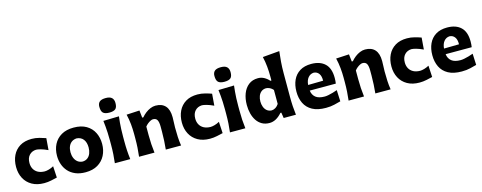

<svg xmlns="http://www.w3.org/2000/svg" viewBox="-31 -1639 6160 2453"><g transform="rotate(-15 3048.5 -412.5)"><path d="M333.2 12.4Q380.9 12.4 426.8 2.5Q472.8 -7.3 505.7 -15.3L497.1 -167Q466 -149.4 433.6 -140.3Q401.2 -131.2 377.6 -131.2Q326.2 -132 290.1 -151.2Q254.1 -170.4 234.9 -204.6Q215.7 -238.8 215.7 -284.5Q215.7 -350.3 250.4 -387.7Q285.2 -425.1 341.1 -427.4Q361 -427.4 400.8 -416.7Q440.6 -406.1 493.8 -381.2L506.2 -536.5Q471.5 -549.2 422 -562.5Q372.4 -575.8 321 -575.8Q227.9 -575.8 164.7 -537.2Q101.6 -498.5 69.4 -431.6Q37.3 -364.6 37.3 -279.3Q37.3 -195 72.1 -129.1Q106.9 -63.2 173.3 -25.4Q239.6 12.4 333.2 12.4Z M879.6 -127.1Q839.5 -129.2 812.4 -150.6Q785.3 -171.9 771.5 -206.4Q757.6 -240.9 757.6 -281.9Q757.6 -324.9 771.5 -358.2Q785.3 -391.6 812.6 -411.4Q839.8 -431.2 879.6 -433.6Q937 -428.5 967.3 -388.6Q997.6 -348.6 997.6 -281.9Q997.6 -239.9 984.5 -205.4Q971.5 -170.9 945.3 -150.1Q919.1 -129.2 879.6 -127.1ZM880.5 15.1Q975.3 15.1 1041.2 -23.8Q1107.1 -62.8 1141.7 -130Q1176.3 -197.1 1176.3 -281.9Q1176.3 -364.6 1143.1 -431.4Q1110 -498.2 1043.5 -537.4Q976.9 -576.5 876.8 -576.5Q779.5 -576.5 713.2 -537.8Q647 -499 613.1 -432.5Q579.3 -365.9 579.3 -281.9Q579.3 -223.1 597.3 -169.8Q615.4 -116.4 652.3 -74.8Q689.3 -33.2 746.1 -9Q802.9 15.1 880.5 15.1Z M1269 0H1472.7Q1465.2 -59.7 1461.8 -116.1Q1458.3 -172.5 1458.3 -242.4V-298.2Q1458.3 -355.6 1460.3 -400.7Q1462.2 -445.8 1465.8 -485.4Q1469.4 -525.1 1474.3 -565.6L1267.3 -560.4Q1272.1 -520.7 1275.6 -481.8Q1279.1 -442.9 1281.2 -398.6Q1283.4 -354.3 1283.4 -298.2V-242.4Q1283.4 -172.5 1279.7 -116.1Q1276 -59.7 1269 0ZM1369.5 -642.7Q1426.3 -642.7 1451.1 -664.1Q1475.9 -685.5 1475.9 -741.5Q1475.9 -787.3 1451.2 -811.1Q1426.4 -835 1370.6 -835Q1314 -835 1288.8 -812.8Q1263.7 -790.7 1263.7 -747.9Q1263.7 -687.2 1288.8 -665Q1314 -642.7 1369.5 -642.7Z M1589.2 0H1793.1Q1785.6 -59.7 1782.1 -114.9Q1778.6 -170.1 1778.6 -232.7V-348Q1792.5 -366.5 1811.6 -382Q1830.7 -397.5 1850.2 -407.1Q1869.6 -416.8 1883.8 -416.8Q1924.2 -416.8 1939.6 -388.2Q1955.1 -359.5 1955.1 -301.1V-232.7Q1955.1 -170.1 1951.8 -114.9Q1948.6 -59.7 1942.9 0H2145Q2135.7 -59.7 2132.9 -116.1Q2130 -172.5 2130 -242.4Q2130 -271.6 2132.1 -306.2Q2134.1 -340.7 2134.1 -377.3Q2134.1 -476.7 2089.5 -526.6Q2044.9 -576.5 1959.5 -576.5Q1925.5 -576.5 1891 -562Q1856.4 -547.5 1825.9 -523.8Q1795.4 -500 1772.5 -472.2H1757.6L1746.7 -569.5L1574.7 -560.4Q1591 -493 1597.2 -427.6Q1603.5 -362.1 1603.5 -298.2V-242.4Q1603.5 -172.5 1599.9 -116.1Q1596.2 -59.7 1589.2 0Z M2526 12.4Q2573.7 12.4 2619.7 2.5Q2665.7 -7.3 2698.6 -15.3L2689.9 -167Q2658.9 -149.4 2626.5 -140.3Q2594.1 -131.2 2570.5 -131.2Q2519 -132 2483 -151.2Q2446.9 -170.4 2427.7 -204.6Q2408.5 -238.8 2408.5 -284.5Q2408.5 -350.3 2443.3 -387.7Q2478 -425.1 2534 -427.4Q2553.9 -427.4 2593.7 -416.7Q2633.5 -406.1 2686.7 -381.2L2699.1 -536.5Q2664.4 -549.2 2614.8 -562.5Q2565.3 -575.8 2513.8 -575.8Q2420.7 -575.8 2357.6 -537.2Q2294.4 -498.5 2262.3 -431.6Q2230.1 -364.6 2230.1 -279.3Q2230.1 -195 2265 -129.1Q2299.8 -63.2 2366.1 -25.4Q2432.5 12.4 2526 12.4Z M2791.5 0H2995.1Q2987.6 -59.7 2984.2 -116.1Q2980.8 -172.5 2980.8 -242.4V-298.2Q2980.8 -355.6 2982.7 -400.7Q2984.7 -445.8 2988.3 -485.4Q2991.9 -525.1 2996.7 -565.6L2789.7 -560.4Q2794.6 -520.7 2798.1 -481.8Q2801.6 -442.9 2803.7 -398.6Q2805.8 -354.3 2805.8 -298.2V-242.4Q2805.8 -172.5 2802.2 -116.1Q2798.5 -59.7 2791.5 0ZM2891.9 -642.7Q2948.7 -642.7 2973.6 -664.1Q2998.4 -685.5 2998.4 -741.5Q2998.4 -787.3 2973.6 -811.1Q2948.9 -835 2893.1 -835Q2836.4 -835 2811.3 -812.8Q2786.1 -790.7 2786.1 -747.9Q2786.1 -687.2 2811.3 -665Q2836.4 -642.7 2891.9 -642.7Z M3380.4 -133.3Q3342.6 -135.1 3317.7 -155.8Q3292.8 -176.6 3280.7 -209.4Q3268.6 -242.2 3268.6 -279.6Q3268.6 -319.3 3281 -351.8Q3293.5 -384.3 3318.4 -404.3Q3343.4 -424.3 3381 -425.8Q3405.8 -425.3 3430.5 -413.2Q3455.2 -401.2 3474.6 -378.4V-193.4Q3456.9 -166 3433.2 -150.6Q3409.5 -135.1 3380.4 -133.3ZM3313.2 15.1Q3401 15.1 3478.4 -73.9H3490.6L3502.1 0H3664.2Q3656.7 -59.7 3653.2 -116.1Q3649.7 -172.5 3649.7 -242.4V-554.4Q3649.7 -631.8 3655.2 -702.9Q3660.6 -773.9 3668.8 -840.2L3446.6 -821.1Q3462.2 -754.2 3468.4 -688.5Q3474.6 -622.7 3474.6 -554.4V-503.3H3460.6Q3432.6 -536 3395.4 -556.2Q3358.2 -576.5 3315.1 -576.5Q3241.4 -576.5 3191.2 -537.4Q3141 -498.2 3115.3 -431.5Q3089.7 -364.7 3089.7 -281.2Q3089.7 -222.7 3103.2 -169.2Q3116.7 -115.7 3144.1 -74.3Q3171.5 -32.9 3213.7 -8.9Q3255.9 15.1 3313.2 15.1Z M4058.8 15.1Q4123 15.1 4171.8 2.9Q4220.5 -9.3 4255.9 -18.7L4249.2 -168.6Q4221.2 -158.2 4189.6 -149Q4158 -139.8 4129.4 -134.4Q4100.7 -128.9 4080.7 -128.9Q4002 -128.9 3961.7 -161.1Q3921.4 -193.4 3914.2 -252H4259.1Q4261.6 -269.2 4263.1 -286.8Q4264.6 -304.4 4264.6 -327Q4264.6 -453.8 4199.9 -515.1Q4135.1 -576.5 4019.2 -576.5Q3928.9 -576.5 3868 -538.7Q3807.1 -501 3776.7 -434.6Q3746.3 -368.2 3746.3 -281.9Q3746.3 -195.1 3778.7 -128.1Q3811.2 -61 3880.2 -22.9Q3949.2 15.1 4058.8 15.1ZM4112 -329.9 3912.9 -326.7Q3917.8 -387.7 3946.9 -422.6Q3976.1 -457.5 4021.2 -460.1Q4064.1 -458 4088.9 -424.6Q4113.6 -391.1 4112 -329.9Z M4360.7 0H4564.6Q4557.1 -59.7 4553.6 -114.9Q4550.1 -170.1 4550.1 -232.7V-348Q4564 -366.5 4583.1 -382Q4602.2 -397.5 4621.7 -407.1Q4641.1 -416.8 4655.3 -416.8Q4695.6 -416.8 4711.1 -388.2Q4726.6 -359.5 4726.6 -301.1V-232.7Q4726.6 -170.1 4723.3 -114.9Q4720.1 -59.7 4714.4 0H4916.5Q4907.2 -59.7 4904.4 -116.1Q4901.5 -172.5 4901.5 -242.4Q4901.5 -271.6 4903.6 -306.2Q4905.6 -340.7 4905.6 -377.3Q4905.6 -476.7 4861 -526.6Q4816.4 -576.5 4731 -576.5Q4696.9 -576.5 4662.4 -562Q4627.9 -547.5 4597.4 -523.8Q4566.9 -500 4543.9 -472.2H4529.1L4518.2 -569.5L4346.2 -560.4Q4362.5 -493 4368.7 -427.6Q4375 -362.1 4375 -298.2V-242.4Q4375 -172.5 4371.3 -116.1Q4367.7 -59.7 4360.7 0Z M5297.5 12.4Q5345.2 12.4 5391.2 2.5Q5437.2 -7.3 5470.1 -15.3L5461.4 -167Q5430.3 -149.4 5397.9 -140.3Q5365.6 -131.2 5342 -131.2Q5290.5 -132 5254.5 -151.2Q5218.4 -170.4 5199.2 -204.6Q5180 -238.8 5180 -284.5Q5180 -350.3 5214.8 -387.7Q5249.5 -425.1 5305.5 -427.4Q5325.4 -427.4 5365.2 -416.7Q5404.9 -406.1 5458.2 -381.2L5470.5 -536.5Q5435.9 -549.2 5386.3 -562.5Q5336.8 -575.8 5285.3 -575.8Q5192.2 -575.8 5129.1 -537.2Q5065.9 -498.5 5033.8 -431.6Q5001.6 -364.6 5001.6 -279.3Q5001.6 -195 5036.5 -129.1Q5071.3 -63.2 5137.6 -25.4Q5203.9 12.4 5297.5 12.4Z M5856.1 15.1Q5920.4 15.1 5969.2 2.9Q6017.9 -9.3 6053.2 -18.7L6046.5 -168.6Q6018.6 -158.2 5987 -149Q5955.4 -139.8 5926.8 -134.4Q5898.1 -128.9 5878.1 -128.9Q5799.3 -128.9 5759 -161.1Q5718.8 -193.4 5711.6 -252H6056.5Q6058.9 -269.2 6060.5 -286.8Q6062 -304.4 6062 -327Q6062 -453.8 5997.2 -515.1Q5932.5 -576.5 5816.6 -576.5Q5726.2 -576.5 5665.4 -538.7Q5604.5 -501 5574.1 -434.6Q5543.6 -368.2 5543.6 -281.9Q5543.6 -195.1 5576.1 -128.1Q5608.6 -61 5677.6 -22.9Q5746.6 15.1 5856.1 15.1ZM5909.3 -329.9 5710.3 -326.7Q5715.2 -387.7 5744.3 -422.6Q5773.4 -457.5 5818.5 -460.1Q5861.5 -458 5886.2 -424.6Q5911 -391.1 5909.3 -329.9Z"/></g></svg>

Font: Pinar FD VF
Style: Regular
Weight: 300
Designer: Amin Abedi
Version: Version 2.000